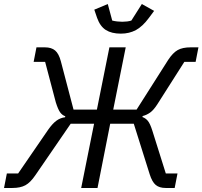

<svg xmlns="http://www.w3.org/2000/svg" viewBox="-31 -933 1005 953"><path d="M-11 0 3 -72H59L208 -289Q229 -319 248.5 -333.5Q268 -348 292 -351L293 -356Q278 -361 267.5 -375.5Q257 -390 246 -425L193 -626H136L150 -698H192Q224 -698 242.5 -682.5Q261 -667 271 -629L334 -389H450L512 -698H593L531 -389H647L804 -636Q827 -671 851 -684.5Q875 -698 915 -698H954L940 -626H884L751 -417Q732 -387 714.5 -374.5Q697 -362 677 -357L676 -352Q691 -347 702.5 -333.5Q714 -320 725 -285L792 -72H850L836 0H791Q760 0 742 -15Q724 -30 712 -68L633 -319H516L453 0H372L436 -319H320L145 -64Q120 -27 95 -13.5Q70 0 31 0ZM569 -766Q523 -766 494.5 -784Q466 -802 451 -844L437 -885L504 -913L526 -831Q537 -828 551 -826.5Q565 -825 576 -825Q588 -825 600 -826.5Q612 -828 621 -831L673 -913L734 -879L708 -844Q677 -802 644 -784Q611 -766 569 -766Z"/></svg>

Font: IBM Plex Sans
Style: Italic
Weight: 400
Italic angle: -11.31°
Designer: Mike Abbink, Paul van der Laan, Pieter van Rosmalen
Foundry: Bold Monday
Version: Version 3.201